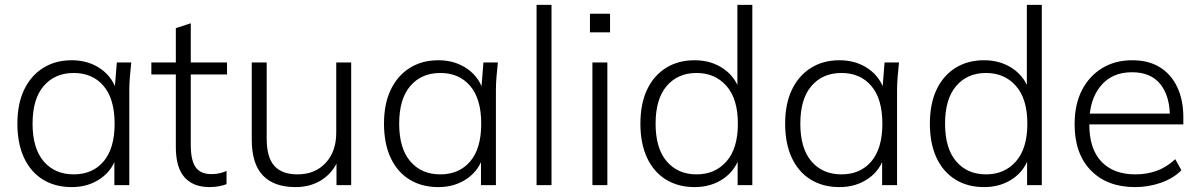

<svg xmlns="http://www.w3.org/2000/svg" viewBox="-20 -756 4900 784"><path d="M273 8Q205 8 155 -23Q105 -54 78 -112Q51 -170 51 -251Q51 -332 78.5 -389.5Q106 -447 156 -478.5Q206 -510 273 -510Q342 -510 392.5 -474Q443 -438 459 -376H447L457 -501H516Q513 -472 510.5 -444Q508 -416 508 -389V0H447V-125H458Q442 -63 391.5 -27.5Q341 8 273 8ZM281 -44Q358 -44 403 -97Q448 -150 448 -251Q448 -352 403 -405Q358 -458 281 -458Q204 -458 158.5 -405Q113 -352 113 -251Q113 -150 158.5 -97Q204 -44 281 -44Z M836 8Q769 8 733.5 -32Q698 -72 698 -155V-452H598V-501H698V-641L759 -661V-501H907V-452H759V-164Q759 -101 779 -73Q799 -45 843 -45Q863 -45 878.5 -49Q894 -53 905 -58V-4Q893 1 874 4.5Q855 8 836 8Z M1187 8Q1099 8 1053.5 -39.5Q1008 -87 1008 -186V-501H1069V-190Q1069 -114 1100 -79Q1131 -44 1195 -44Q1266 -44 1309.5 -90.5Q1353 -137 1353 -214V-501H1414V0H1354V-118H1367Q1346 -57 1298.5 -24.5Q1251 8 1187 8Z M1770 8Q1702 8 1652 -23Q1602 -54 1575 -112Q1548 -170 1548 -251Q1548 -332 1575.5 -389.5Q1603 -447 1653 -478.5Q1703 -510 1770 -510Q1839 -510 1889.5 -474Q1940 -438 1956 -376H1944L1954 -501H2013Q2010 -472 2007.5 -444Q2005 -416 2005 -389V0H1944V-125H1955Q1939 -63 1888.5 -27.5Q1838 8 1770 8ZM1778 -44Q1855 -44 1900 -97Q1945 -150 1945 -251Q1945 -352 1900 -405Q1855 -458 1778 -458Q1701 -458 1655.5 -405Q1610 -352 1610 -251Q1610 -150 1655.5 -97Q1701 -44 1778 -44Z M2171 0V-736H2232V0Z M2399 0V-501H2460V0ZM2389 -624V-700H2471V-624Z M2816 8Q2749 8 2699 -23Q2649 -54 2622 -112Q2595 -170 2595 -251Q2595 -332 2622 -389.5Q2649 -447 2699 -478.5Q2749 -510 2816 -510Q2885 -510 2935.5 -474.5Q2986 -439 3003 -377H2991V-736H3052V0H2992V-126H3003Q2986 -63 2935.5 -27.5Q2885 8 2816 8ZM2824 -44Q2900 -44 2946.5 -97Q2993 -150 2993 -251Q2993 -352 2946.5 -405Q2900 -458 2824 -458Q2748 -458 2702.5 -405Q2657 -352 2657 -251Q2657 -150 2702.5 -97Q2748 -44 2824 -44Z M3408 8Q3340 8 3290 -23Q3240 -54 3213 -112Q3186 -170 3186 -251Q3186 -332 3213.5 -389.5Q3241 -447 3291 -478.5Q3341 -510 3408 -510Q3477 -510 3527.5 -474Q3578 -438 3594 -376H3582L3592 -501H3651Q3648 -472 3645.5 -444Q3643 -416 3643 -389V0H3582V-125H3593Q3577 -63 3526.5 -27.5Q3476 8 3408 8ZM3416 -44Q3493 -44 3538 -97Q3583 -150 3583 -251Q3583 -352 3538 -405Q3493 -458 3416 -458Q3339 -458 3293.5 -405Q3248 -352 3248 -251Q3248 -150 3293.5 -97Q3339 -44 3416 -44Z M3998 8Q3931 8 3881 -23Q3831 -54 3804 -112Q3777 -170 3777 -251Q3777 -332 3804 -389.5Q3831 -447 3881 -478.5Q3931 -510 3998 -510Q4067 -510 4117.5 -474.5Q4168 -439 4185 -377H4173V-736H4234V0H4174V-126H4185Q4168 -63 4117.5 -27.5Q4067 8 3998 8ZM4006 -44Q4082 -44 4128.5 -97Q4175 -150 4175 -251Q4175 -352 4128.5 -405Q4082 -458 4006 -458Q3930 -458 3884.5 -405Q3839 -352 3839 -251Q3839 -150 3884.5 -97Q3930 -44 4006 -44Z M4615 8Q4501 8 4434.5 -60Q4368 -128 4368 -249Q4368 -329 4397.5 -387Q4427 -445 4480 -477.5Q4533 -510 4603 -510Q4670 -510 4716 -481.5Q4762 -453 4787 -400.5Q4812 -348 4812 -276V-248H4412V-292H4774L4757 -279Q4757 -364 4718 -412.5Q4679 -461 4602 -461Q4520 -461 4474 -404.5Q4428 -348 4428 -255V-248Q4428 -148 4477.5 -96Q4527 -44 4616 -44Q4662 -44 4702 -58Q4742 -72 4779 -106L4804 -61Q4772 -28 4721 -10Q4670 8 4615 8Z"/></svg>

Font: Mulish ExtraLight Light
Style: Regular
Weight: 300
Version: Version 3.603